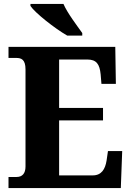

<svg xmlns="http://www.w3.org/2000/svg" viewBox="-20 -951 663 971"><path d="M320 -771H396V-784C369 -822 320 -886 301 -931H134V-921C157 -886 257 -807 320 -771ZM23 0H591L598 -187H526L519 -139C512 -95 493 -64 449 -64H279V-342H501V-405H279V-650H422C468 -650 484 -626 489 -575L493 -527H566L563 -714H23V-658H62C87 -658 109 -651 109 -600V-109C109 -74 93 -56 64 -56H23Z"/></svg>

Font: Noto Serif Georgian SemiCondensed ExtraBold
Style: Regular
Weight: 800
Width: 4
Designer: Monotype Design Team, Akaki Razmadze
Foundry: Google LLC
Version: Version 2.003